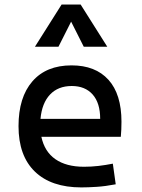

<svg xmlns="http://www.w3.org/2000/svg" viewBox="-20 -815 626 845"><path d="M337.9 9.8Q205.6 9.8 133.5 -59.8Q61.5 -129.4 61.5 -259.8Q61.5 -386.7 122.6 -457Q183.6 -527.3 294.9 -527.3Q399.9 -527.3 457.3 -463.9Q514.6 -400.4 514.6 -279.3Q514.6 -243.7 511.7 -212.9H162.1Q175.8 -147.9 223.6 -114.5Q271.5 -81.1 349.6 -81.1Q381.8 -81.1 413.1 -84.7Q444.3 -88.4 476.6 -94.7L489.3 -3.9Q443.4 4.9 405.3 7.3Q367.2 9.8 337.9 9.8ZM158.2 -292H420.9Q420.9 -361.8 387.7 -399.2Q354.5 -436.5 295.9 -436.5Q235.8 -436.5 200.2 -398.9Q164.6 -361.3 158.2 -292ZM133.8 -609.4 251 -794.9H335L452.1 -609.4H348.6L293 -719.7L237.3 -609.4Z"/></svg>

Font: Cascadia Code NF
Style: Regular
Weight: 400
Monospace: yes
Designer: Aaron Bell
Foundry: Saja Typeworks
Version: Version 2404.023; ttfautohint (v1.8.4)